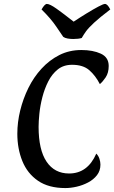

<svg xmlns="http://www.w3.org/2000/svg" viewBox="-20 -938 580 975"><path d="M312 17Q227 17 173 -20Q119 -57 93.5 -120Q68 -183 68 -259Q68 -317 82.5 -376.5Q97 -436 124 -491Q151 -546 191 -589.5Q231 -633 281.5 -658.5Q332 -684 393 -684Q452 -684 492 -665.5Q532 -647 532 -603Q532 -568 516.5 -545Q501 -522 487 -511Q465 -554 433.5 -581.5Q402 -609 346 -609Q303 -609 273.5 -585.5Q244 -562 225 -524.5Q206 -487 195 -444Q184 -401 180 -361Q176 -321 176 -294Q176 -177 216.5 -117Q257 -57 331 -57Q425 -57 469 -158Q480 -147 485 -131.5Q490 -116 490 -102Q490 -71 472.5 -48.5Q455 -26 427.5 -11.5Q400 3 369.5 10Q339 17 312 17ZM352 -740Q337 -740 323 -742.5Q309 -745 301 -751Q294 -761 266 -802.5Q238 -844 191 -890Q207 -918 218 -918Q233 -918 267.5 -893.5Q302 -869 354 -828Q387 -850 420.5 -870.5Q454 -891 479.5 -904.5Q505 -918 513 -918Q526 -918 540 -890Q486 -849 457.5 -822.5Q429 -796 416.5 -778.5Q404 -761 395 -745Q378 -740 352 -740Z"/></svg>

Font: Paprika
Style: Regular
Weight: 400
Designer: Eduardo Rodriguez Tunni
Foundry: Eduardo Rodriguez Tunni
Version: Version 1.010; ttfautohint (v1.8.3)